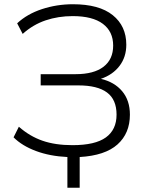

<svg xmlns="http://www.w3.org/2000/svg" viewBox="-20 -733 698 906"><path d="M298 153V8Q215 4 149.5 -20.5Q84 -45 44 -85L69 -135Q120 -90 180.5 -69Q241 -48 322 -48Q429 -48 479.5 -84.5Q530 -121 530 -192Q530 -263 485 -296.5Q440 -330 350 -330H172V-383H337Q423 -383 468.5 -418Q514 -453 514 -518Q514 -584 465.5 -620.5Q417 -657 323 -657Q255 -657 195.5 -637Q136 -617 87 -573L61 -623Q108 -667 178 -690Q248 -713 324 -713Q448 -713 512 -661.5Q576 -610 576 -522Q576 -464 544 -422Q512 -380 456 -361Q520 -346 556.5 -302.5Q593 -259 593 -192Q593 -104 534.5 -51.5Q476 1 356 8V153Z"/></svg>

Font: Mulish Light
Style: Regular
Weight: 300
Designer: Vernon Adams
Foundry: Vernon Adams
Version: Version 3.603; ttfautohint (v1.8.3)